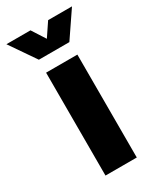

<svg xmlns="http://www.w3.org/2000/svg" viewBox="-211 -767 690 829"><g transform="rotate(-30 134.5 -352.5)"><path d="M58 0V-513H214V0ZM59 -577 -29 -705H91L134 -638L179 -705H298L211 -577Z"/></g></svg>

Font: MuseoModerno
Style: Bold
Weight: 700
Designer: Pablo Cosgaya, Héctor Gatti, Marcela Romero, and the Authors of The MuseoModerno Project.
Foundry: Omnibus-Type Team
Version: Version 1.001